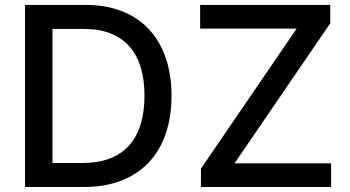

<svg xmlns="http://www.w3.org/2000/svg" viewBox="-20 -747 1400 767"><path d="M322.8 -727.3Q403.1 -727.3 466.6 -702.4Q530.2 -677.6 574.2 -630.9Q618.3 -584.2 641.7 -516.9Q665.1 -449.6 665.1 -364.7Q665.1 -279.5 641.7 -211.8Q618.3 -144.2 573.3 -97.1Q528.4 -50.1 463.4 -25Q398.4 0 315.3 0H79.9V-727.3ZM309.3 -95.9Q371.4 -95.9 418 -113.6Q464.5 -131.4 495.4 -165.7Q526.3 -199.9 541.7 -250Q557.2 -300.1 557.2 -364.7Q557.2 -429 541.9 -478.7Q526.6 -528.4 496.3 -562.3Q465.9 -596.2 420.8 -613.8Q375.7 -631.4 316.1 -631.4H189.6V-95.9ZM779.5 -727.3H1299.4V-654.1L916.9 -94.5H1302.6V0H782.7V-73.2L1165.1 -632.8H779.5Z"/></svg>

Font: Cannonade Med
Style: Regular
Weight: 500
Designer: Rasmus Andersson
Foundry: rsms
Version: Version 3.012;git-f93a4a705